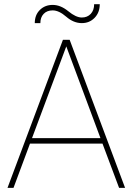

<svg xmlns="http://www.w3.org/2000/svg" viewBox="-20 -902 637 922"><path d="M459 -881.8Q459 -841.8 434.3 -816.4Q409.7 -791 373 -791Q333.5 -791 298.3 -821.5Q263.2 -852.1 232.9 -852.1Q205.6 -852.1 189.7 -835.4Q173.8 -818.8 173.8 -791H147Q147 -830.1 171.4 -854.2Q195.8 -878.4 232.9 -878.4Q271 -878.4 307.9 -848.1Q344.7 -817.9 373 -817.9Q399.4 -817.9 415.8 -835.4Q432.1 -853 432.1 -881.8ZM472.2 -212.4H124L44.9 0H16.1L282.2 -710.9H314.5L580.6 0H551.8ZM133.8 -238.8H462.4L298.3 -679.2Z"/></svg>

Font: TypoPRO Roboto
Style: Regular
Weight: 250
Designer: Google
Version: Version 2.136; 2016